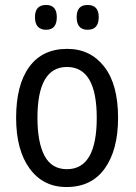

<svg xmlns="http://www.w3.org/2000/svg" viewBox="-20 -744 548 774"><path d="M333 -624Q378 -624 378 -675Q378 -724 333 -724Q289 -724 289 -675Q289 -624 333 -624ZM166 -624Q209 -624 209 -675Q209 -724 166 -724Q121 -724 121 -675Q121 -624 166 -624ZM251 -547Q151 -547 98 -474.5Q45 -402 45 -269Q45 -139 99.5 -64.5Q154 10 248 10Q349 10 402.5 -65Q456 -140 456 -269Q456 -404 400 -475.5Q344 -547 251 -547ZM250 -474Q370 -474 370 -269Q370 -62 250 -62Q188 -62 159.5 -116Q131 -170 131 -269Q131 -474 250 -474Z"/></svg>

Font: Noto Sans Display SemiCondensed
Style: Regular
Weight: 400
Width: 4
Designer: Monotype Design team
Foundry: Monotype Imaging Inc.
Version: 1.000